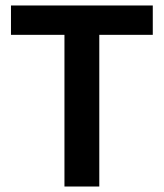

<svg xmlns="http://www.w3.org/2000/svg" viewBox="-20 -680 597 700"><path d="M215 0V-660H342V0ZM20 -553V-660H537V-553Z"/></svg>

Font: Bricolage Grotesque 48pt Condensed ExtraBold SemiBold
Style: Regular
Weight: 600
Version: Version 1.000;gftools[0.9.30]